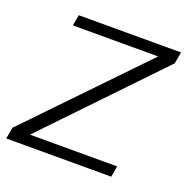

<svg xmlns="http://www.w3.org/2000/svg" viewBox="-119 -698 802 805"><g transform="rotate(20 282.0 -295.0)"><path d="M-9.5 0 -0.5 -51 471.5 -541H91L99.5 -589.5H556L546.5 -537.5L78.5 -49H467.5L459 0Z"/></g></svg>

Font: Anybody ExtraExpanded Light
Style: Italic
Weight: 300
Width: 8
Italic angle: -10°
Designer: Tyler Finck
Foundry: Etcetera Type Company
Version: Version 1.010; ttfautohint (v1.8.3) -l 8 -r 50 -G 200 -x 14 